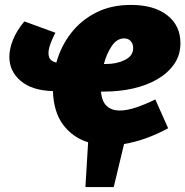

<svg xmlns="http://www.w3.org/2000/svg" viewBox="-20 -575 753 780"><path d="M663 -54Q617 -29 572 -13Q527 3 484 10L442 185H327L338 3Q276 -16 237 -67.5Q198 -119 195 -205Q111 -207 64.5 -246Q18 -285 18 -344Q18 -377 33 -414Q48 -451 79 -488L205 -442Q192 -417 184.5 -396Q177 -375 177 -359Q177 -327 209 -321Q227 -386 267.5 -439Q308 -492 369.5 -523.5Q431 -555 512 -555Q606 -555 659.5 -513Q713 -471 713 -400Q713 -351 687.5 -314.5Q662 -278 619 -253Q576 -228 520.5 -215.5Q465 -203 405 -203Q397 -203 390 -203Q394 -162 414 -144Q434 -126 466 -126Q495 -126 531.5 -138Q568 -150 611 -171ZM484 -419Q455 -419 434 -388Q413 -357 402 -315Q405 -315 412 -315Q454 -315 487.5 -331.5Q521 -348 521 -380Q521 -396 511.5 -407.5Q502 -419 484 -419Z"/></svg>

Font: Bitter Black
Style: Italic
Weight: 900
Italic angle: -9°
Designer: Sol Matas, and Bitter project Authors
Foundry: Sol Matas
Version: Version 2.001